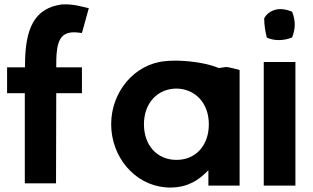

<svg xmlns="http://www.w3.org/2000/svg" viewBox="-20 -848 1415 867"><path d="M12 -427H92V-20H233L234 -427H350V-544H234V-554C234 -626 239 -690 293 -700C316 -705 336 -700 350 -699L381 -811C355 -816 315 -831 259 -828C136 -811 93 -721 93 -554V-544H12Z M482 -287C482 -140 587 -14 727 -2C805 4 861 -22 904 -63L921 -79V-10H1062V-532C1046 -536 1025 -542 1006 -545C1001 -546 988 -544 971 -541H968L965 -542C906 -566 821 -575 763 -574C749 -574 738 -573 727 -572C588 -560 482 -434 482 -287ZM630 -287C630 -383 692 -448 777 -448C861 -447 923 -383 923 -287V-284C922 -190 863 -126 777 -126C689 -126 630 -192 630 -287Z M1171 -10H1314V-568H1171ZM1173 -765C1173 -735 1178 -705 1185 -678C1201 -671 1219 -667 1239 -667C1260 -667 1280 -671 1299 -679C1306 -697 1311 -716 1311 -737C1311 -758 1306 -778 1299 -795C1283 -802 1264 -807 1245 -807C1213 -807 1183 -787 1173 -765Z"/></svg>

Font: Rabbid Highway Sign IV
Style: Obl
Weight: 400
Foundry: Cannot Into Space Fonts
Version: Version 0.277